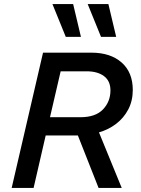

<svg xmlns="http://www.w3.org/2000/svg" viewBox="-20 -917 689 937"><path d="M37 0 190 -660H426Q519 -660 573.5 -612Q628 -564 628 -478Q628 -425 606 -383Q584 -341 546.5 -312.5Q509 -284 463 -271L574 0H461L360 -256H203L144 0ZM403 -569H276L224 -345H373Q446 -345 482.5 -383Q519 -421 519 -476Q519 -522 487.5 -545.5Q456 -569 403 -569ZM337 -897 375 -737H301L236 -897ZM509 -897 547 -737H473L408 -897Z"/></svg>

Font: Work Sans Medium
Style: Italic
Weight: 500
Italic angle: -13°
Designer: Wei Huang
Foundry: Wei Huang
Version: Version 2.012; ttfautohint (v1.8.3)